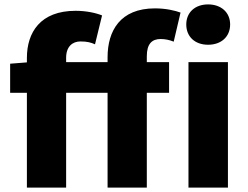

<svg xmlns="http://www.w3.org/2000/svg" viewBox="-20 -851 1124 871"><path d="M835 0H1014V-569H835ZM924 -648C983 -648 1024 -684 1024 -740C1024 -795 983 -831 924 -831C865 -831 825 -795 825 -740C825 -684 865 -648 924 -648ZM26 -430H102V0H280V-430H468V0H646V-430H747V-569H646V-596C646 -653 670 -674 709 -674C728 -674 749 -670 768 -662L799 -794C774 -803 733 -813 683 -813C525 -813 468 -711 468 -591V-569H280V-589C280 -640 309 -663 345 -663C376 -663 393 -658 411 -650L443 -781C416 -792 372 -802 323 -802C163 -802 102 -704 102 -588V-568L26 -562Z"/></svg>

Font: Noto Sans CJK HK Black
Style: Regular
Weight: 900
Designer: Ryoko NISHIZUKA 西塚涼子 (kana, bopomofo & ideographs); Paul D. Hunt (Latin, Greek & Cyrillic); Sandoll Communications 산돌커뮤니
Foundry: Adobe
Version: Version 2.004;hotconv 1.0.118;makeotfexe 2.5.65603